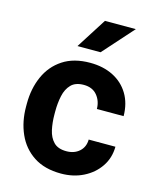

<svg xmlns="http://www.w3.org/2000/svg" viewBox="-114 -829 749 918"><g transform="rotate(15 260.5 -370.0)"><path d="M272.9 -100.1Q312 -100.1 336.9 -122.3Q361.8 -144.5 362.3 -181.6H494.6Q494.1 -126 464.8 -82.8Q435.5 -39.6 386.2 -14.9Q336.9 9.8 275.9 9.8Q194.3 9.8 140.1 -25.9Q85.9 -61.5 59.1 -122.1Q32.2 -182.6 32.2 -256.8V-271Q32.2 -345.7 59.1 -406.2Q85.9 -466.8 139.9 -502.4Q193.8 -538.1 274.9 -538.1Q339.8 -538.1 389.2 -513.2Q438.5 -488.3 466.3 -442.1Q494.1 -396 494.6 -333H362.3Q361.8 -372.6 338.6 -400.4Q315.4 -428.2 272.5 -428.2Q231.4 -428.2 210 -406Q188.5 -383.8 180.7 -347.9Q172.9 -312 172.9 -271V-256.8Q172.9 -215.3 180.7 -179.7Q188.5 -144 210 -122.1Q231.4 -100.1 272.9 -100.1ZM194.8 -599.6 290.5 -750H443.4L309.1 -599.6Z"/></g></svg>

Font: Vazirmatn UI
Style: Bold
Weight: 700
Designer: Saber Rastikerdar
Foundry: Saber Rastikerdar
Version: Version 33.003